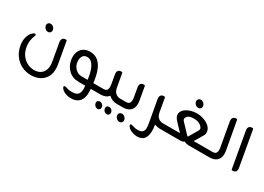

<svg xmlns="http://www.w3.org/2000/svg" viewBox="-12 -1305 3120 2269"><g transform="rotate(30 1547.5 -171.0)"><path d="M290 -430Q310 -430 327 -415.5Q344 -401 348 -380Q352 -359 340 -344.5Q328 -330 308 -330Q287 -330 270.5 -344.5Q254 -359 250 -380Q246 -401 257.5 -415.5Q269 -430 290 -430ZM387 214Q318 214 258 183.5Q198 153 158 96Q118 39 106 -40Q97 -103 116 -155Q135 -207 173 -232Q181 -236 187 -236Q192 -236 197 -233Q202 -230 202 -222Q202 -220 201.5 -218Q201 -216 200 -213Q165 -134 178 -55Q189 13 222.5 57Q256 101 300.5 122Q345 143 390 143Q438 143 473.5 121.5Q509 100 525 55Q541 10 528 -58L487 -291Q482 -323 495 -340.5Q508 -358 536 -358H543Q551 -358 552 -350L603 -64Q620 28 594.5 90Q569 152 514 183Q459 214 387 214Z M1211 -74 1225 0H1084Q1087 37 1085.5 67.5Q1084 98 1075 124Q1061 167 1024 191Q987 215 931 214Q888 214 848 196Q808 178 793 147Q789 138 792.5 132Q796 126 805 126Q811 126 819 128Q842 135 859.5 139Q877 143 914 143Q961 142 982.5 123.5Q1004 105 1009 73Q1014 41 1008 0H923Q834 0 779.5 -52Q725 -104 712 -182Q703 -243 719.5 -286.5Q736 -330 772 -353.5Q808 -377 855 -377Q928 -378 973 -338Q1018 -298 1042.5 -229Q1067 -160 1076 -74ZM916 -74H997Q998 -79 997.5 -84Q997 -89 996 -93Q989 -147 972.5 -195.5Q956 -244 929 -275Q902 -306 860 -306Q817 -306 799 -271Q781 -236 790 -184Q795 -157 811.5 -132Q828 -107 854.5 -90.5Q881 -74 916 -74Z M1441 -74H1502L1515 0H1454Q1408 1 1377 -12Q1346 -25 1325 -46Q1291 0 1214 0H1189L1176 -74H1214Q1254 -74 1264.5 -100.5Q1275 -127 1267 -169L1246 -291Q1240 -323 1253 -340.5Q1266 -358 1294 -358H1302Q1309 -358 1312 -350L1344 -168Q1352 -120 1379.5 -97Q1407 -74 1441 -74ZM1253 75Q1272 75 1287 87.5Q1302 100 1306 119Q1309 139 1298.5 152Q1288 165 1269 165Q1251 165 1236.5 152Q1222 139 1218 119Q1214 100 1224.5 87.5Q1235 75 1253 75ZM1380 75Q1398 75 1413 87.5Q1428 100 1432 119Q1435 139 1424.5 152Q1414 165 1396 165Q1377 165 1362 152Q1347 139 1344 119Q1340 100 1350.5 87.5Q1361 75 1380 75Z M1522 0H1497L1484 -74H1522Q1562 -74 1572.5 -100.5Q1583 -127 1575 -169L1554 -291Q1548 -323 1561 -340.5Q1574 -358 1602 -358H1610Q1617 -358 1620 -350L1652 -168Q1666 -89 1631 -44.5Q1596 0 1522 0ZM1552 69Q1572 69 1589 83.5Q1606 98 1610 119Q1614 140 1602 154.5Q1590 169 1570 169Q1549 169 1532 154.5Q1515 140 1511 119Q1507 98 1519 83.5Q1531 69 1552 69Z M2085 -74 2097 0H2037Q2012 0 1991 -4Q1970 -8 1953 -15V-13Q1972 92 1944.5 153.5Q1917 215 1831 214Q1805 213 1777.5 204.5Q1750 196 1729 181Q1708 166 1699 146Q1695 137 1698.5 131Q1702 125 1711 125Q1715 125 1718.5 126Q1722 127 1725 128Q1748 135 1766.5 139Q1785 143 1806 143Q1850 142 1868 125Q1886 108 1887.5 77Q1889 46 1881 4L1828 -291Q1823 -323 1836 -340.5Q1849 -358 1877 -358H1883Q1893 -358 1894 -350L1926 -168Q1934 -120 1961.5 -97Q1989 -74 2023 -74Z M2295 -440Q2274 -440 2257 -454.5Q2240 -469 2236 -490Q2232 -511 2244 -525.5Q2256 -540 2277 -540Q2297 -540 2314 -525.5Q2331 -511 2335 -490Q2339 -469 2327 -454.5Q2315 -440 2295 -440ZM2446 -74H2684L2697 0H2428Q2384 0 2359 -16Q2350 -8 2336 -4.5Q2322 -1 2310 0H2075L2062 -74H2259L2155 -184Q2148 -192 2139.5 -204.5Q2131 -217 2127 -231Q2118 -263 2131 -289.5Q2144 -316 2172.5 -335.5Q2201 -355 2238.5 -366Q2276 -377 2316 -377Q2365 -377 2411.5 -361Q2458 -345 2490 -316Q2522 -287 2527 -249Q2529 -236 2527 -221Q2525 -206 2516 -192ZM2362 -89 2429 -202Q2434 -210 2438 -219.5Q2442 -229 2440 -239Q2436 -261 2403.5 -283.5Q2371 -306 2318 -306Q2258 -306 2235 -283.5Q2212 -261 2216 -239Q2218 -229 2227 -219.5Q2236 -210 2243 -202L2350 -89Q2357 -82 2362 -89Z M2703 0H2678L2665 -74H2703Q2743 -74 2753.5 -100.5Q2764 -127 2756 -169L2699 -488Q2694 -521 2707 -538.5Q2720 -556 2748 -556H2755Q2762 -556 2764 -548L2833 -168Q2847 -89 2812 -44.5Q2777 0 2703 0Z M3019 0H3013Q3004 0 3003 -8L2918 -488Q2912 -521 2925 -538.5Q2938 -556 2966 -556H2973Q2981 -556 2983 -548L3068 -68Q3074 -35 3061 -17.5Q3048 0 3019 0Z"/></g></svg>

Font: Zain
Style: Italic
Weight: 400
Italic angle: -10°
Designer: Zain,Boutros
Foundry: Mobile Telecommunications Company (Zain), 2024
Version: Version 1.51; ttfautohint (v1.8.4)